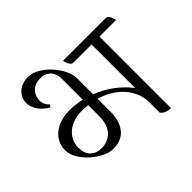

<svg xmlns="http://www.w3.org/2000/svg" viewBox="-181 -1010 1238 1238"><g transform="rotate(-45 438.0 -390.5)"><path d="M653 -119Q653 -160 638 -199Q623 -238 595 -271Q567 -304 526 -330Q485 -356 433 -371V-252Q433 -213 423.5 -179.5Q414 -146 395 -121.5Q376 -97 346.5 -83.5Q317 -70 277 -70Q245 -70 206 -88.5Q167 -107 132 -137.5Q97 -168 73.5 -206.5Q50 -245 50 -284Q50 -321 65 -351Q80 -381 107 -402.5Q134 -424 171 -435.5Q208 -447 253 -447Q280 -447 307.5 -443.5Q335 -440 361 -434V-628Q361 -643 356.5 -660Q352 -677 341.5 -691.5Q331 -706 312.5 -716Q294 -726 266 -726Q237 -726 217 -717Q197 -708 184.5 -694Q172 -680 166 -662.5Q160 -645 160 -627Q160 -605 169 -589Q178 -573 190 -562Q185 -551 175 -548Q129 -577 108.5 -610.5Q88 -644 88 -676Q88 -702 98 -722.5Q108 -743 124.5 -757.5Q141 -772 163.5 -780Q186 -788 212 -788Q254 -788 293.5 -764.5Q333 -741 364 -706Q395 -671 414 -631.5Q433 -592 433 -560V-412Q500 -386 556.5 -344Q613 -302 653 -249V-646H488Q479 -646 472 -652Q465 -658 460 -667Q455 -676 452 -685.5Q449 -695 449 -702H837Q846 -702 853 -696Q860 -690 865 -681Q870 -672 873 -662.5Q876 -653 876 -646H725V7Q705 7 686 0Q667 -7 653 -24ZM122 -234Q122 -183 150.5 -155Q179 -127 225 -127Q259 -127 285 -139Q311 -151 327.5 -171.5Q344 -192 352.5 -219.5Q361 -247 361 -278V-384Q347 -386 333 -387Q319 -388 304 -388Q266 -388 233 -377.5Q200 -367 175.5 -347Q151 -327 136.5 -298.5Q122 -270 122 -234Z"/></g></svg>

Font: Gotu
Style: Regular
Weight: 400
Designer: Sarang Kulkarni & Kailash Malviya
Foundry: Ek Type
Version: Version 2.320;hotconv 1.0.109;makeotfexe 2.5.65596; ttfautoh